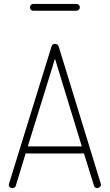

<svg xmlns="http://www.w3.org/2000/svg" viewBox="-20 -961 561 981"><path d="M43 0Q39 0 34.5 -2Q30 -4 27.5 -7.5Q25 -11 25 -16Q25 -20 26 -22L243 -723Q245 -731 250 -734Q255 -737 261 -737Q267 -737 272.5 -733.5Q278 -730 280 -723L495 -22Q496 -20 496 -17Q496 -13 493 -9Q490 -5 485.5 -2.5Q481 0 476 0Q471 0 466.5 -3Q462 -6 460 -13L409 -177H111L61 -13Q59 -6 54 -3Q49 0 43 0ZM122 -213H398L261 -661ZM150 -906Q143 -906 138 -911Q133 -916 133 -923Q133 -931 138 -936Q143 -941 150 -941H370Q377 -941 382.5 -936Q388 -931 388 -923Q388 -916 382.5 -911Q377 -906 370 -906Z"/></svg>

Font: Dosis ExtraLight
Style: Regular
Weight: 250
Designer: EdgarTolentino, PabloImpallari, IginoMarini
Foundry: EdgarTolentino, PabloImpallari, IginoMarini
Version: Version 3.001; ttfautohint (v1.8.2)